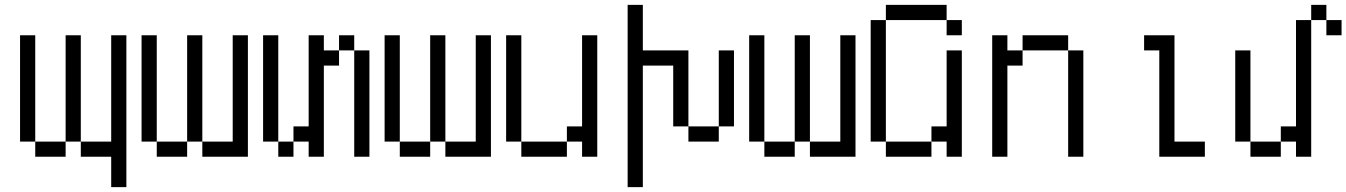

<svg xmlns="http://www.w3.org/2000/svg" viewBox="-20 -645 5540 790"><path d="M437.5 0Q437.5 0 437.5 125H500Q500 125 500 -500H437.5V-62.5H312.5V0ZM125 -62.5V0H250V-62.5ZM125 -62.5V-500H62.5V-62.5ZM250 -62.5H312.5V-500H250Z M625 -62.5V0H750V-62.5ZM625 -62.5V-500H562.5V-62.5ZM750 -62.5H812.5V0H1000Q1000 0 1000 -500H937.5V-62.5H812.5V-500H750Z M1125 -62.5V0H1187.5V-62.5ZM1125 -62.5V-500H1062.5V-62.5ZM1250 -62.5V0H1312.5Q1312.5 0 1312.5 -375H1375V-437.5H1312.5V-500H1250Q1250 -500 1250 -125H1187.5V-62.5ZM1437.5 -437.5V0H1500V-437.5ZM1375 -437.5H1437.5V-500H1375Z M1625 -62.5V0H1750V-62.5ZM1625 -62.5V-500H1562.5V-62.5ZM1750 -62.5H1812.5V0H2000Q2000 0 2000 -500H1937.5V-62.5H1812.5V-500H1750Z M2125 -62.5V0H2312.5V-62.5ZM2125 -62.5V-500H2062.5V-62.5ZM2375 -62.5V0H2437.5Q2437.5 0 2437.5 -500H2375Q2375 -500 2375 -125H2312.5V-62.5Z M2562.5 -625Q2562.5 -625 2562.5 125H2625Q2625 125 2625 -375H2750Q2750 -375 2750 -125H2812.5V-62.5H2937.5V-125H2812.5V-437.5H2625V-625ZM2937.5 -125H3000V-437.5H2937.5Z M3125 -62.5V0H3250V-62.5ZM3125 -62.5V-500H3062.5V-62.5ZM3250 -62.5H3312.5V0H3500Q3500 0 3500 -500H3437.5V-62.5H3312.5V-500H3250Z M3937.5 -500V-562.5H3875V-500ZM3625 -62.5V0H3812.5V-62.5ZM3625 -62.5Q3625 -62.5 3625 -562.5H3562.5Q3562.5 -562.5 3562.5 -62.5ZM3875 -62.5V0H3937.5V-437.5H3875V-125H3812.5V-62.5ZM3625 -562.5H3875V-625H3625Z M4062.5 -500Q4062.5 -500 4062.5 0H4125Q4125 0 4125 -375H4187.5V-437.5H4125V-500ZM4375 -437.5V0H4437.5V-437.5ZM4187.5 -437.5H4375V-500H4187.5Z M4937.5 0V-62.5H4812.5V-500H4687.5V-437.5H4750V0Z M5500 -500V-562.5H5437.5V-500ZM5125 -62.5V0H5250V-62.5ZM5125 -62.5Q5125 -62.5 5125 -437.5H5062.5Q5062.5 -437.5 5062.5 -62.5ZM5312.5 -62.5V0H5375V-562.5H5312.5V-125H5250V-62.5ZM5375 -562.5H5437.5V-625H5375Z"/></svg>

Font: BFUnifontExMono
Style: Regular
Weight: 500
Version: Version 15.0.06